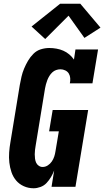

<svg xmlns="http://www.w3.org/2000/svg" viewBox="-20 -1000 558 1028"><path d="M160 8Q132 8 107.5 -3Q83 -14 66.5 -33.5Q50 -53 41.5 -78Q33 -103 30 -129.5Q27 -156 29 -184Q31 -212 36 -240L86 -545Q90 -567 95 -589Q100 -611 109 -632.5Q118 -654 130 -674.5Q142 -695 159 -712Q176 -729 198.5 -736Q221 -743 244 -743Q263 -743 282.5 -739.5Q302 -736 319 -728.5Q336 -721 350.5 -709Q365 -697 376 -681L384 -735H505L475 -554H354Q357 -568 356 -581.5Q355 -595 348.5 -606Q342 -617 329.5 -623Q317 -629 304 -629Q292 -629 280.5 -625Q269 -621 260 -612.5Q251 -604 244.5 -593.5Q238 -583 233.5 -571.5Q229 -560 226 -548.5Q223 -537 221 -526L171 -221Q169 -209 167.5 -197.5Q166 -186 166 -174Q166 -162 167.5 -150.5Q169 -139 173.5 -129Q178 -119 187.5 -112.5Q197 -106 208 -106Q223 -106 236 -114.5Q249 -123 257.5 -135.5Q266 -148 270.5 -162Q275 -176 277 -190L295 -297H243L262 -411H452L384 0H256L270 -87Q263 -69 253 -52Q243 -35 229.5 -20.5Q216 -6 197 1Q178 8 160 8ZM222 -791 149 -858 302 -980H410L518 -852L432 -797L347 -916Z"/></svg>

Font: Iosevka Slab Heavy
Style: Italic
Weight: 900
Italic angle: -9°
Monospace: yes
Designer: Belleve Invis
Foundry: Belleve Invis
Version: Version 11.1.0; ttfautohint (v1.8.3)